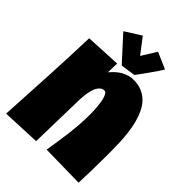

<svg xmlns="http://www.w3.org/2000/svg" viewBox="-261 -1067 1175 1175"><g transform="rotate(45 326.0 -479.5)"><path d="M630.9 -247.1Q630.9 -191.9 629.6 -137.9Q628.4 -84 626 -29.3L344.7 -34.2Q359.4 -120.6 370.1 -206.8Q380.9 -293 380.9 -380.9Q380.9 -387.2 380.4 -401.4Q379.9 -415.5 378.4 -433.3Q377 -451.2 374.3 -470Q371.6 -488.8 366.9 -504.4Q362.3 -520 355.7 -530Q349.1 -540 339.8 -540Q323.2 -540 311.8 -530.3Q300.3 -520.5 292.7 -505.1Q285.2 -489.7 280.8 -470.7Q276.4 -451.7 274.2 -432.6Q272 -413.6 271.2 -396.7Q270.5 -379.9 270.5 -369.1Q268.1 -282.7 266.6 -197.5Q265.1 -112.3 262.7 -25.4L13.7 -14.6Q23.4 -187 32.5 -357.4Q41.5 -527.8 46.9 -700.2L277.3 -711.9L275.4 -633.8Q289.1 -650.4 304.9 -665Q320.8 -679.7 338.9 -690.2Q356.9 -700.7 377.2 -706.8Q397.5 -712.9 419.9 -712.9Q461.4 -712.9 492.7 -699.2Q523.9 -685.5 546.4 -662.1Q568.8 -638.7 584 -606.7Q599.1 -574.7 608.4 -538.6Q617.7 -502.4 622.6 -463.1Q627.4 -423.8 629.2 -385.7Q630.9 -347.7 630.9 -312Q630.9 -276.4 630.9 -247.1ZM510.7 -893.1Q501.5 -877.9 488.3 -858.6Q475.1 -839.4 460.4 -818.4Q445.8 -797.4 430.4 -776.1Q415 -754.9 401.4 -736.8L305.7 -723.1L164.1 -878.4L267.6 -943.8L343.8 -844.2L403.3 -939.9Z"/></g></svg>

Font: Luckiest Guy RUS-BEL-UKR
Style: Regular
Weight: 400
Designer: Astigmatic (AOETI)
Foundry: Astigmatic (AOETI)
Version: Version 1.00 March 11, 2019, initial release